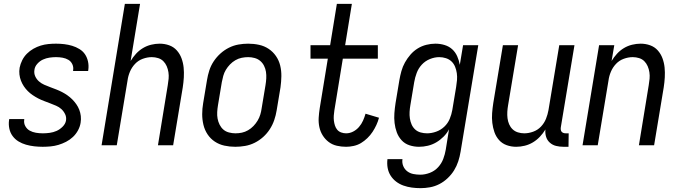

<svg xmlns="http://www.w3.org/2000/svg" viewBox="-20 -755 3540 998"><path d="M202 8Q180 8 158 5.5Q136 3 115 -3Q94 -9 76 -20Q58 -31 45.5 -48Q33 -65 28.5 -86.5Q24 -108 27 -130L28 -136H106V-133Q103 -115 111.5 -99.5Q120 -84 134.5 -76Q149 -68 166.5 -65Q184 -62 203 -62Q220 -62 238.5 -64.5Q257 -67 274 -74.5Q291 -82 305.5 -96.5Q320 -111 323 -128Q326 -146 318.5 -161.5Q311 -177 299 -188Q287 -199 271.5 -205.5Q256 -212 240.5 -218Q225 -224 209 -230Q193 -236 178.5 -243.5Q164 -251 150 -260.5Q136 -270 124.5 -281.5Q113 -293 104 -306.5Q95 -320 89 -335.5Q83 -351 81 -368Q79 -385 82 -403Q86 -423 95.5 -442Q105 -461 120 -476Q135 -491 153.5 -501.5Q172 -512 191.5 -518Q211 -524 231 -526Q251 -528 271 -528Q293 -528 314 -525.5Q335 -523 355 -517Q375 -511 393 -500Q411 -489 422 -472.5Q433 -456 437.5 -435Q442 -414 439 -392L438 -386H360V-389Q363 -406 356 -421Q349 -436 335.5 -444Q322 -452 305.5 -455Q289 -458 271 -458Q255 -458 237.5 -455.5Q220 -453 203.5 -445.5Q187 -438 174 -423.5Q161 -409 159 -392Q156 -374 163 -358.5Q170 -343 182.5 -332Q195 -321 210 -314.5Q225 -308 241 -302Q257 -296 272.5 -290Q288 -284 302.5 -276.5Q317 -269 330.5 -259.5Q344 -250 355.5 -238.5Q367 -227 376.5 -213.5Q386 -200 392 -184.5Q398 -169 400 -152Q402 -135 399 -117Q396 -97 385.5 -77.5Q375 -58 359 -43Q343 -28 323.5 -18Q304 -8 284 -2Q264 4 243 6Q222 8 202 8Z M508 0 629 -735H708L659 -438Q671 -458 687 -475.5Q703 -493 723 -505Q743 -517 765.5 -522.5Q788 -528 810 -528Q836 -528 859.5 -519.5Q883 -511 899 -493Q915 -475 923.5 -452Q932 -429 934.5 -404Q937 -379 935.5 -353Q934 -327 930 -301L880 0H801L852 -312Q855 -329 856.5 -346Q858 -363 855.5 -379.5Q853 -396 846.5 -411Q840 -426 829 -437Q818 -448 802 -453Q786 -458 769 -458Q746 -458 722.5 -449.5Q699 -441 682 -423Q665 -405 655.5 -382.5Q646 -360 643 -337L587 0Z M1203 8Q1174 8 1146.5 2Q1119 -4 1096.5 -19Q1074 -34 1059 -56.5Q1044 -79 1037.5 -106Q1031 -133 1031 -161.5Q1031 -190 1036 -219L1056 -339Q1060 -364 1068 -389Q1076 -414 1091 -436.5Q1106 -459 1126 -477Q1146 -495 1170 -507Q1194 -519 1219.5 -523.5Q1245 -528 1270 -528Q1299 -528 1326.5 -522Q1354 -516 1376.5 -501Q1399 -486 1414.5 -463.5Q1430 -441 1436.5 -414Q1443 -387 1442.5 -358.5Q1442 -330 1438 -301L1418 -181Q1414 -156 1405.5 -131Q1397 -106 1382.5 -83.5Q1368 -61 1348 -43Q1328 -25 1304 -13Q1280 -1 1254 3.5Q1228 8 1203 8ZM1204 -62Q1221 -62 1237.5 -65.5Q1254 -69 1269.5 -78Q1285 -87 1297.5 -100Q1310 -113 1319 -128Q1328 -143 1333 -159.5Q1338 -176 1340 -192L1360 -312Q1363 -330 1364 -347.5Q1365 -365 1362.5 -381.5Q1360 -398 1352.5 -413Q1345 -428 1332.5 -438.5Q1320 -449 1303.5 -453.5Q1287 -458 1270 -458Q1253 -458 1236 -454.5Q1219 -451 1203.5 -442Q1188 -433 1175.5 -420Q1163 -407 1154 -392Q1145 -377 1140.5 -360.5Q1136 -344 1133 -328L1113 -208Q1110 -190 1109 -172.5Q1108 -155 1111 -138.5Q1114 -122 1121.5 -107Q1129 -92 1141 -81.5Q1153 -71 1170 -66.5Q1187 -62 1204 -62Z M1779 8Q1754 8 1730.5 2.5Q1707 -3 1688.5 -17Q1670 -31 1657.5 -51Q1645 -71 1640 -94.5Q1635 -118 1636.5 -143Q1638 -168 1642 -193L1684 -450H1594V-520H1696L1731 -735H1809L1774 -520H1944V-450H1762L1718 -181Q1716 -168 1715 -154.5Q1714 -141 1715.5 -128Q1717 -115 1721 -102.5Q1725 -90 1733 -80.5Q1741 -71 1753.5 -66.5Q1766 -62 1779 -62Q1798 -62 1815.5 -71Q1833 -80 1846 -95Q1859 -110 1867 -128Q1875 -146 1880 -164L1950 -143Q1945 -124 1936.5 -105.5Q1928 -87 1916.5 -69.5Q1905 -52 1889.5 -37Q1874 -22 1856.5 -11.5Q1839 -1 1818.5 3.5Q1798 8 1779 8Z M2166 223Q2143 223 2120.5 220Q2098 217 2077 209.5Q2056 202 2039 189Q2022 176 2010.5 158Q1999 140 1995 118Q1991 96 1994 72H2072Q2069 91 2076 108Q2083 125 2097 135.5Q2111 146 2128.5 149.5Q2146 153 2165 153Q2189 153 2214 143.5Q2239 134 2257 114.5Q2275 95 2284 71Q2293 47 2297 23L2314 -83Q2303 -62 2285.5 -44.5Q2268 -27 2247.5 -15Q2227 -3 2204 2.5Q2181 8 2158 8Q2132 8 2108 0Q2084 -8 2067.5 -26Q2051 -44 2042.5 -67Q2034 -90 2031 -115.5Q2028 -141 2030 -167Q2032 -193 2036 -219L2056 -339Q2060 -362 2066.5 -385.5Q2073 -409 2085 -430.5Q2097 -452 2113.5 -471Q2130 -490 2151 -503Q2172 -516 2196 -522Q2220 -528 2243 -528Q2268 -528 2291 -521Q2314 -514 2330.5 -499Q2347 -484 2356.5 -462.5Q2366 -441 2370 -418L2387 -520H2466L2374 34Q2370 59 2362 83.5Q2354 108 2340.5 130Q2327 152 2307 171Q2287 190 2263.5 202Q2240 214 2215 218.5Q2190 223 2166 223ZM2200 -62Q2223 -62 2247 -70.5Q2271 -79 2289.5 -96.5Q2308 -114 2317.5 -137Q2327 -160 2331 -183L2351 -303Q2354 -321 2355.5 -339Q2357 -357 2354.5 -374.5Q2352 -392 2345.5 -408Q2339 -424 2327 -435.5Q2315 -447 2298 -452.5Q2281 -458 2263 -458Q2239 -458 2214.5 -448Q2190 -438 2172.5 -419Q2155 -400 2146 -376Q2137 -352 2133 -328L2113 -208Q2110 -191 2109 -173.5Q2108 -156 2110.5 -139.5Q2113 -123 2119.5 -108Q2126 -93 2138 -82Q2150 -71 2166.5 -66.5Q2183 -62 2200 -62Z M2663 8Q2637 8 2613.5 -0.5Q2590 -9 2574 -27Q2558 -45 2550 -68Q2542 -91 2539 -116Q2536 -141 2538 -167Q2540 -193 2544 -219L2594 -520H2673L2621 -208Q2618 -191 2617 -174Q2616 -157 2618 -140.5Q2620 -124 2626.5 -109Q2633 -94 2644.5 -83Q2656 -72 2672 -67Q2688 -62 2705 -62Q2728 -62 2751.5 -70.5Q2775 -79 2792 -97Q2809 -115 2818 -137.5Q2827 -160 2831 -183L2887 -520H2966L2895 -93Q2894 -86 2895 -80Q2896 -74 2899.5 -70Q2903 -66 2908.5 -64Q2914 -62 2921 -62H2936L2935 8H2909Q2889 8 2870.5 3.5Q2852 -1 2838 -13.5Q2824 -26 2818.5 -44Q2813 -62 2815 -82Q2803 -62 2786.5 -44.5Q2770 -27 2750 -15Q2730 -3 2707.5 2.5Q2685 8 2663 8Z M3008 0 3094 -520H3173L3159 -438Q3171 -458 3187 -475.5Q3203 -493 3223 -505Q3243 -517 3265.5 -522.5Q3288 -528 3310 -528Q3336 -528 3359.5 -519.5Q3383 -511 3399 -493Q3415 -475 3423.5 -452Q3432 -429 3434.5 -404Q3437 -379 3435.5 -353Q3434 -327 3430 -301L3380 0H3301L3352 -312Q3355 -329 3356.5 -346Q3358 -363 3355.5 -379.5Q3353 -396 3346.5 -411Q3340 -426 3329 -437Q3318 -448 3302 -453Q3286 -458 3269 -458Q3246 -458 3222.5 -449.5Q3199 -441 3182 -423Q3165 -405 3155.5 -382.5Q3146 -360 3143 -337L3087 0Z"/></svg>

Font: Iosevka Curly
Style: Italic
Weight: 400
Italic angle: -9°
Monospace: yes
Designer: Belleve Invis
Foundry: Belleve Invis
Version: Version 22.1.2; ttfautohint (v1.8.4)